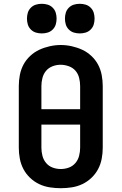

<svg xmlns="http://www.w3.org/2000/svg" viewBox="-20 -983 640 1011"><path d="M300 8Q271 8 242 3.5Q213 -1 186.5 -13.5Q160 -26 138.5 -46.5Q117 -67 103.5 -92.5Q90 -118 84.5 -147Q79 -176 79 -205V-530Q79 -559 84.5 -588Q90 -617 103.5 -642.5Q117 -668 139 -688.5Q161 -709 187 -721Q213 -733 242 -739.5Q271 -746 300 -746Q329 -746 358 -739.5Q387 -733 413 -721Q439 -709 461 -688.5Q483 -668 496.5 -642.5Q510 -617 515.5 -588Q521 -559 521 -530V-205Q521 -176 515.5 -147Q510 -118 496.5 -92.5Q483 -67 461.5 -46.5Q440 -26 413.5 -13.5Q387 -1 358 3.5Q329 8 300 8ZM402 -408V-530Q402 -552 396.5 -573.5Q391 -595 377 -611Q363 -627 341.5 -634.5Q320 -642 299 -642Q277 -642 256.5 -634Q236 -626 222.5 -610Q209 -594 203.5 -572.5Q198 -551 198 -530V-408ZM300 -93Q322 -93 342.5 -100.5Q363 -108 377 -124.5Q391 -141 396.5 -162.5Q402 -184 402 -205V-327H198V-205Q198 -184 203.5 -162.5Q209 -141 223 -124.5Q237 -108 257.5 -100.5Q278 -93 300 -93ZM400 -807Q384 -807 369 -811.5Q354 -816 342.5 -827.5Q331 -839 326.5 -854Q322 -869 322 -885Q322 -901 326.5 -916Q331 -931 342.5 -942.5Q354 -954 369 -958.5Q384 -963 400 -963Q416 -963 431 -958.5Q446 -954 457.5 -942.5Q469 -931 473.5 -916Q478 -901 478 -885Q478 -869 473.5 -854Q469 -839 457.5 -827.5Q446 -816 431 -811.5Q416 -807 400 -807ZM200 -807Q184 -807 169 -811.5Q154 -816 142.5 -827.5Q131 -839 126.5 -854Q122 -869 122 -885Q122 -901 126.5 -916Q131 -931 142.5 -942.5Q154 -954 169 -958.5Q184 -963 200 -963Q216 -963 231 -958.5Q246 -954 257.5 -942.5Q269 -931 273.5 -916Q278 -901 278 -885Q278 -869 273.5 -854Q269 -839 257.5 -827.5Q246 -816 231 -811.5Q216 -807 200 -807Z"/></svg>

Font: Iosevka Slab Extended
Style: Bold
Weight: 700
Width: 7
Monospace: yes
Designer: Belleve Invis
Foundry: Belleve Invis
Version: Version 11.1.0; ttfautohint (v1.8.3)